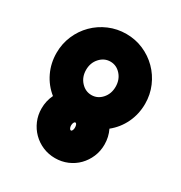

<svg xmlns="http://www.w3.org/2000/svg" viewBox="-172 -843 931 986"><g transform="rotate(30 293.5 -350.0)"><path d="M294 -718Q348 -718 395.5 -697.5Q443 -677 479 -641Q515 -605 535.5 -557Q556 -509 556 -455Q556 -394 531 -341.5Q506 -289 461 -253Q480 -214 480 -169Q480 -130 465.5 -96Q451 -62 426 -36.5Q401 -11 367 3.5Q333 18 294 18Q255 18 221 3.5Q187 -11 161.5 -36.5Q136 -62 121.5 -96Q107 -130 107 -169Q107 -214 126 -253Q81 -289 56 -341.5Q31 -394 31 -455Q31 -509 51.5 -557Q72 -605 108 -641Q144 -677 192 -697.5Q240 -718 294 -718ZM294 -356Q330 -356 355.5 -384.5Q381 -413 381 -455Q381 -497 355.5 -525.5Q330 -554 294 -554Q258 -554 232 -525.5Q206 -497 206 -455Q206 -413 232 -384.5Q258 -356 294 -356ZM294 -146Q299 -146 302 -153Q305 -160 305 -169Q305 -179 302 -186Q299 -193 294 -193Q289 -193 285.5 -186Q282 -179 282 -169Q282 -160 285.5 -153Q289 -146 294 -146Z"/></g></svg>

Font: Aoudax Cyrillic
Style: Regular
Weight: 400
Designer: William Zhang
Foundry: William Zhang
Version: Version 1.00 June 4, 2021, initial release